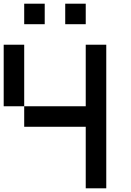

<svg xmlns="http://www.w3.org/2000/svg" viewBox="-20 -1020 707 1040"><path d="M111.1 -444.4H0V-777.8H111.1ZM444.4 -444.4V-777.8H555.6V0H444.4V-333.3H111.1V-444.4ZM222.2 -888.9H111.1V-1000H222.2ZM444.4 -888.9H333.3V-1000H444.4Z"/></svg>

Font: Pixeloid Mono
Style: Regular
Weight: 400
Monospace: yes
Designer: GGBotNet
Foundry: GGBotNet
Version: 0.5